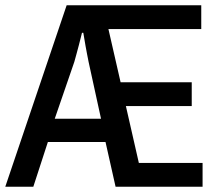

<svg xmlns="http://www.w3.org/2000/svg" viewBox="-25 -706 821 726"><path d="M-5 0 227 -686H736V-596H385L431 -395H700V-305H451L500 -90H741V0H412L374 -169H156L101 0ZM182 -257H357L310 -472Q307 -487 304 -502.5Q301 -518 298.5 -532Q296 -546 294 -558.5Q292 -571 290 -582H285Q284 -577 280.5 -564Q277 -551 273 -534.5Q269 -518 264 -501Q259 -484 256 -472Z"/></svg>

Font: Archivo Condensed Medium
Style: Regular
Weight: 500
Width: 3
Designer: Hector Gatti
Foundry: Omnibus-Type
Version: Version 2.001